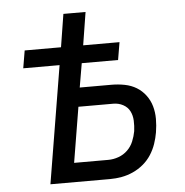

<svg xmlns="http://www.w3.org/2000/svg" viewBox="-52 -786 805 837"><g transform="rotate(-5 350.0 -367.5)"><path d="M135 0 220 -514H61L74 -591H233L256 -735H353L330 -591H489L476 -514H317L299 -409H438Q467 -409 495.5 -403.5Q524 -398 547 -384Q570 -370 586.5 -348Q603 -326 610.5 -299.5Q618 -273 618 -244Q618 -215 613 -185Q609 -161 600.5 -136Q592 -111 577.5 -88.5Q563 -66 542 -48.5Q521 -31 496.5 -20Q472 -9 446.5 -4.5Q421 0 396 0ZM396 -84Q418 -84 440.5 -92Q463 -100 480 -116.5Q497 -133 506 -155Q515 -177 519 -199Q522 -222 521 -245Q520 -268 510.5 -286.5Q501 -305 481.5 -315.5Q462 -326 439 -326H286L246 -84Z"/></g></svg>

Font: Iosevka Aile Medium
Style: Italic
Weight: 500
Italic angle: -9°
Designer: Belleve Invis
Foundry: Belleve Invis
Version: Version 31.1.0; ttfautohint (v1.8.4)